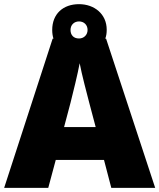

<svg xmlns="http://www.w3.org/2000/svg" viewBox="-20 -903 766 923"><path d="M515 0H726L490 -717H486C491 -730 493 -744 493 -760C493 -836 433 -883 360 -883C283 -883 231 -836 231 -759C231 -744 233 -730 237 -717H233L0 0H212L248 -134H480ZM360 -718C333 -718 319 -735 319 -759C319 -784 337 -800 360 -800C383 -800 401 -784 401 -759C401 -735 383 -718 360 -718ZM409 -409 440 -292H288L319 -409C331 -456 354 -550 363 -599C372 -550 399 -447 409 -409Z"/></svg>

Font: Noto Sans Myanmar UI Black
Style: Regular
Weight: 900
Designer: Monotype Design Team
Foundry: Monotype Imaging Inc.
Version: Version 2.103